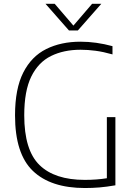

<svg xmlns="http://www.w3.org/2000/svg" viewBox="-20 -964 696 990"><path d="M418 5.5Q241.5 5.5 149.5 -82.8Q57.5 -171 57.5 -369Q57.5 -506.5 100 -590Q142.5 -673.5 218.5 -711.2Q294.5 -749 395 -749Q475.5 -749 560 -726V-683.5Q512.5 -697 472.8 -702.2Q433 -707.5 395.5 -707.5Q308.5 -707.5 243 -675.2Q177.5 -643 141.2 -569Q105 -495 105 -369.5Q105 -190 183.5 -113.2Q262 -36.5 417 -36.5Q480 -36.5 531 -45V-360H575V-8.5Q528.5 -0.5 492.5 2.5Q456.5 5.5 418 5.5ZM335.5 -807 214.5 -944.5H262L358.5 -832L455 -944.5H502.5L381.5 -807Z"/></svg>

Font: Encode Sans XLt
Style: Regular
Weight: 200
Designer: Multiple Designers
Foundry: Impallari Type
Version: Version 3.002; ttfautohint (v1.8.3) -l 8 -r 50 -G 200 -x 14 